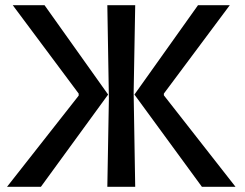

<svg xmlns="http://www.w3.org/2000/svg" viewBox="-20 -717 940 737"><path d="M7 0 297 -369 282 -318V-390L296 -339L29 -697H151L395 -354L137 0ZM392 0 398 -340 392 -697H499L493 -360L499 0ZM884 0H755L496 -354L740 -697H862L595 -339L609 -390V-318L595 -369Z"/></svg>

Font: Ruda SemiBold
Style: Regular
Weight: 600
Designer: Mariela Monsalve and Angelina Sanchez
Foundry: Mariela Monsalve and Angelina Sanchez
Version: Version 2.001